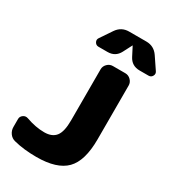

<svg xmlns="http://www.w3.org/2000/svg" viewBox="-231 -1087 1083 1214"><g transform="rotate(30 311.0 -480.0)"><path d="M456 -730Q479 -730 496 -713Q513 -696 513 -673V-280Q513 -123 447.5 -56.5Q382 10 233 10Q140 10 67 -9Q43 -15 28 -35.5Q13 -56 13 -82V-140Q13 -159 29.5 -170.5Q46 -182 65 -175Q135 -150 198 -150Q255 -150 281.5 -184Q308 -218 308 -300V-673Q308 -696 325 -713Q342 -730 365 -730ZM559 -923 617 -837Q627 -822 618 -806Q609 -790 591 -790H525Q468 -790 442 -840L409 -904Q409 -905 408 -905Q407 -905 407 -904L374 -840Q348 -790 291 -790H225Q207 -790 198 -806Q189 -822 199 -837L257 -923Q289 -970 345 -970H471Q527 -970 559 -923Z"/></g></svg>

Font: Rounded Mplus 1c Black
Style: Regular
Weight: 900
Version: Version 1.059.20150529